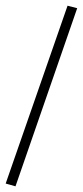

<svg xmlns="http://www.w3.org/2000/svg" viewBox="-25 -655 293 679"><path d="M-4.9 -5.9 213.9 -634.8 248 -626 29.8 3.9Z"/></svg>

Font: Unna Light
Style: Regular
Weight: 300
Designer: Jorge de Buen Unna
Foundry: Omnibus-Type
Version: Version 2.007;PS 002.007;hotconv 1.0.88;makeotf.lib2.5.64775